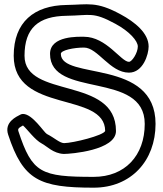

<svg xmlns="http://www.w3.org/2000/svg" viewBox="-20 -846 756 888"><path d="M576.4 -560C539.8 -560 472.4 -676 368.4 -676C344.9 -676 211.4 -682.2 211.4 -597C211.4 -388.6 649.4 -520.8 649.4 -273C649.4 -126.5 557.9 -28 413.4 -28C169.3 -28 128.8 -45.3 65.2 -238.8C61.6 -249.8 65.3 -254.3 86.3 -265.7C107 -247.6 141.3 -198.5 174 -181.7C195.9 -170.5 226.4 -136.1 274.9 -134C307.2 -134 516.4 -150.7 516.4 -240C516.4 -496.1 93.4 -386.5 93.4 -588C93.4 -717 158.4 -771.1 287.8 -773C399.2 -774.6 408.6 -792.8 513.6 -736C579.7 -700.4 617.4 -656.3 617.4 -631C617.4 -601.5 590.4 -560 576.4 -560ZM576.4 -510C642.1 -510 667.4 -594.6 667.4 -631C667.4 -692.3 605.1 -743.6 537.3 -780C424.3 -841.2 388.4 -824.5 287.1 -823C137.9 -820.8 43.4 -744.1 43.4 -588C43.4 -319.4 465.4 -424.9 466.4 -240.2C458.3 -219.5 318.8 -184.5 276 -184C254.6 -185.3 232.9 -207.8 196.8 -226.3C183.5 -233.1 130.6 -319 86.4 -319C82.6 -319 78.4 -318 74.9 -316.2C56.7 -306.7 -1.5 -281.4 17.7 -223.2C87 -12.3 162.8 22 413.4 22C585.9 22 699.4 -102.5 699.4 -273C699.4 -578.2 261.4 -473.6 261.4 -597C261.4 -613.7 321.4 -626 368.4 -626C432.4 -626 488.3 -510 576.4 -510Z"/></svg>

Font: Rocketfuel
Style: Regular
Weight: 400
Designer: Mew Too
Foundry: Cannot Into Space Fonts.
Version: Version 0.27